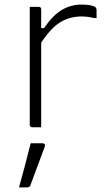

<svg xmlns="http://www.w3.org/2000/svg" viewBox="-20 -556 490 839"><path d="M160 0H121Q110 0 110 -11V-526H149Q160 -526 160 -515V-433H172Q213 -492 252.5 -514Q292 -536 335 -536Q354 -536 367.5 -534Q381 -532 392 -528Q402 -524 402 -511V-477H390Q379 -480 366 -482Q353 -484 335 -484Q288 -484 247 -461Q206 -438 160 -370ZM114 70H166Q172 70 175 74Q178 78 176 84Q160 127 145 167Q130 207 113 253Q112 257 108.5 260Q105 263 98 263H63Q77 213 90 164Q103 115 114 70Z"/></svg>

Font: Recursive Sn Lnr St Lt
Style: Regular
Weight: 300
Version: Version 1.079;hotconv 1.0.112;makeotfexe 2.5.65598; ttfautoh